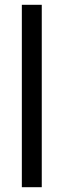

<svg xmlns="http://www.w3.org/2000/svg" viewBox="-20 -780 264 800"><path d="M154 0V-760H71V0Z"/></svg>

Font: Noto Sans Sinhala UI Condensed
Style: Regular
Weight: 400
Width: 3
Designer: Jelle Bosma - Monotype Design Team
Foundry: Monotype Imaging Inc.
Version: Version 2.006